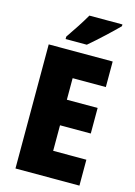

<svg xmlns="http://www.w3.org/2000/svg" viewBox="-136 -997 748 1067"><g transform="rotate(15 237.5 -463.5)"><path d="M431 -917V-927H241C216 -883 180 -829 147 -781V-767H269C320 -810 397 -882 431 -917ZM432 0V-149H241V-296H418V-443H241V-567H432V-714H64V0Z"/></g></svg>

Font: Noto Sans Thai Looped Condensed Black
Style: Regular
Weight: 900
Width: 3
Designer: Sasikarn Vongin, Ben Mitchell
Foundry: The Fontpad Ltd
Version: Version 1.001